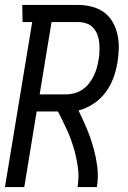

<svg xmlns="http://www.w3.org/2000/svg" viewBox="-20 -755 515 775"><path d="M0 0 110 -666H71L70 -735H295Q324 -735 351 -728Q378 -721 399.5 -705.5Q421 -690 434.5 -666.5Q448 -643 454 -616Q460 -589 459.5 -560.5Q459 -532 454 -503Q449 -471 437.5 -440Q426 -409 406 -382Q386 -355 357 -336Q328 -317 297 -309Q314 -274 329.5 -237.5Q345 -201 356 -162.5Q367 -124 372.5 -83Q378 -42 371 0H293Q300 -42 294 -82.5Q288 -123 276.5 -161Q265 -199 248.5 -234.5Q232 -270 214 -305H128L78 0ZM140 -374H247Q263 -374 280 -378.5Q297 -383 312 -393Q327 -403 338.5 -417.5Q350 -432 358 -448Q366 -464 370.5 -480.5Q375 -497 378 -514Q381 -531 381.5 -548.5Q382 -566 380.5 -583Q379 -600 373 -615.5Q367 -631 356 -643Q345 -655 329 -660.5Q313 -666 295 -666H188Z"/></svg>

Font: Iosevka QP
Style: Italic
Weight: 400
Italic angle: -9°
Designer: Belleve Invis
Foundry: Belleve Invis
Version: Version 20.0.0; ttfautohint (v1.8.4)